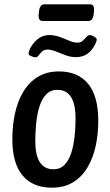

<svg xmlns="http://www.w3.org/2000/svg" viewBox="-20 -860 510 887"><path d="M219 7Q132 7 84.5 -49Q37 -105 37 -218Q37 -279 49 -335Q61 -391 87 -435Q113 -479 154 -504.5Q195 -530 253 -530Q340 -530 387 -473Q434 -416 434 -302Q434 -241 422 -185.5Q410 -130 384.5 -87Q359 -44 318.5 -18.5Q278 7 219 7ZM227 -78Q258 -78 278 -98.5Q298 -119 309 -153Q320 -187 324.5 -228.5Q329 -270 329 -313Q329 -445 245 -445Q214 -445 194 -424.5Q174 -404 163 -370Q152 -336 147.5 -294Q143 -252 143 -209Q143 -78 227 -78ZM144 -595Q139 -595 125.5 -600Q112 -605 112 -613Q112 -620 118 -634Q132 -662 155 -680Q178 -698 207 -698Q232 -698 255.5 -689.5Q279 -681 299.5 -672Q320 -663 337 -663Q353 -663 362.5 -672Q372 -681 379.5 -689.5Q387 -698 395 -698Q402 -698 414.5 -691Q427 -684 427 -677Q427 -674 425.5 -669.5Q424 -665 420 -656Q391 -596 331 -596Q306 -596 282.5 -605Q259 -614 237.5 -622.5Q216 -631 199 -631Q184 -631 174.5 -622Q165 -613 158.5 -604Q152 -595 144 -595ZM177 -763Q155 -763 159 -796L160 -807Q164 -840 185 -840H396Q418 -840 414 -807L413 -796Q410 -763 388 -763Z"/></svg>

Font: Asap Condensed Condensed Medium
Style: Italic
Weight: 500
Width: 3
Italic angle: -6°
Designer: Pablo Cosgaya
Foundry: Omnibus-Type
Version: Version 3.001; ttfautohint (v1.8.4.7-5d5b)